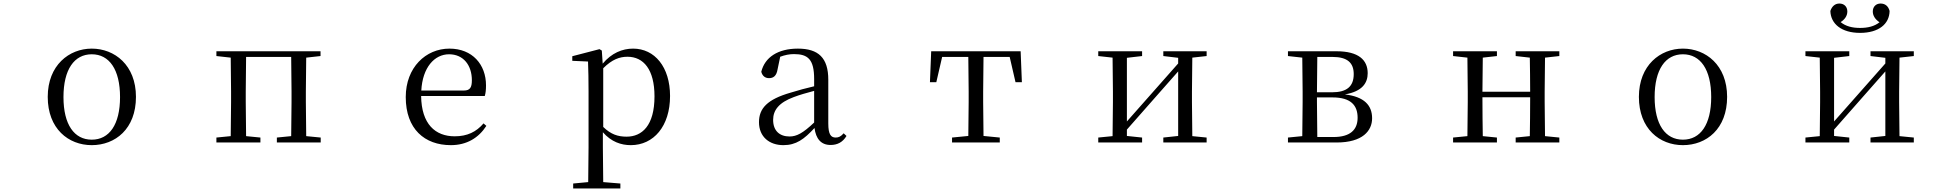

<svg xmlns="http://www.w3.org/2000/svg" viewBox="-20 -806 11040 1086"><path d="M499 15C632 15 749 -77 749 -258C749 -438 628 -531 499 -531C371 -531 250 -437 250 -258C250 -78 367 15 499 15ZM499 -16C400 -16 339 -101 339 -257C339 -413 400 -499 499 -499C598 -499 659 -413 659 -257C659 -101 598 -16 499 -16Z M1204 -489 1285 -480 1287 -288V-229L1285 -36L1204 -28V0H1453V-28L1372 -36L1370 -229V-288L1372 -484H1627L1629 -288V-229L1627 -36L1546 -28V0H1794V-28L1712 -36L1710 -229V-288L1712 -480L1793 -489V-516H1204Z M2530 15C2620 15 2687 -26 2731 -94L2715 -108C2674 -60 2623 -35 2552 -35C2442 -35 2364 -104 2362 -263H2722C2727 -279 2729 -299 2729 -323C2729 -441 2652 -531 2522 -531C2389 -531 2275 -425 2275 -257C2275 -76 2382 15 2530 15ZM2363 -294C2370 -424 2437 -499 2520 -499C2601 -499 2649 -437 2649 -352C2649 -312 2639 -294 2604 -294Z M3548 15C3677 15 3770 -92 3770 -263C3770 -427 3683 -531 3561 -531C3500 -531 3439 -506 3389 -446L3384 -520L3371 -528L3217 -488V-462L3306 -458C3308 -408 3309 -355 3309 -287V27L3307 224L3222 232V260H3489V232L3392 224L3390 27V-58C3438 -3 3494 15 3548 15ZM3392 -420C3442 -470 3485 -485 3529 -485C3620 -485 3682 -413 3682 -261C3682 -95 3611 -33 3524 -33C3475 -33 3435 -46 3392 -88Z M4678 14C4717 14 4747 -2 4768 -37L4752 -52C4736 -34 4724 -28 4707 -28C4680 -28 4665 -45 4665 -108V-355C4665 -479 4609 -531 4493 -531C4380 -531 4306 -482 4286 -400C4292 -377 4307 -364 4330 -364C4355 -364 4372 -377 4378 -413L4393 -485C4420 -495 4445 -500 4471 -500C4550 -500 4585 -470 4585 -359V-318C4541 -308 4494 -295 4452 -282C4320 -244 4273 -193 4273 -115C4273 -32 4332 15 4411 15C4483 15 4528 -18 4587 -82C4595 -22 4623 14 4678 14ZM4585 -113C4522 -53 4486 -34 4446 -34C4390 -34 4353 -66 4353 -128C4353 -183 4386 -226 4470 -257C4504 -270 4544 -281 4585 -292Z M5456 0H5635V-28L5543 -37L5541 -229V-288L5543 -484H5691L5724 -341H5760L5753 -516H5247L5240 -341H5276L5309 -484H5457L5459 -288V-229L5457 -37L5365 -28V0Z M6560 -489 6644 -479V-447L6484 -266L6354 -119V-479L6440 -489V-516H6192V-489L6273 -480L6275 -288V-229L6273 -36L6192 -28V0H6440V-28L6354 -37V-73L6509 -249L6644 -402V-37L6560 -28V0H6805V-28L6724 -36L6722 -229V-288L6724 -480L6805 -489V-516H6560Z M7345 0H7540C7688 0 7741 -67 7741 -137C7741 -210 7697 -259 7587 -272C7687 -289 7716 -338 7716 -392C7716 -467 7664 -516 7540 -516H7265V-489L7346 -480L7348 -288V-229L7346 -36L7265 -28V0ZM7431 -484H7517C7602 -484 7637 -450 7637 -387C7637 -317 7598 -284 7514 -284H7429ZM7429 -255H7517C7621 -255 7659 -210 7659 -140C7659 -71 7616 -31 7523 -31H7431L7429 -229Z M8553 -489 8633 -480C8634 -426 8635 -346 8635 -287H8365L8367 -480L8447 -489V-516H8199V-489L8280 -480L8282 -288V-229L8280 -36L8199 -28V0H8447V-28L8367 -36C8366 -92 8365 -177 8365 -256H8635C8635 -177 8634 -92 8633 -36L8553 -28V0H8800V-28L8719 -36L8717 -229V-288L8719 -480L8800 -489V-516H8553Z M9499 15C9632 15 9749 -77 9749 -258C9749 -438 9628 -531 9499 -531C9371 -531 9250 -437 9250 -258C9250 -78 9367 15 9499 15ZM9499 -16C9400 -16 9339 -101 9339 -257C9339 -413 9400 -499 9499 -499C9598 -499 9659 -413 9659 -257C9659 -101 9598 -16 9499 -16Z M10501 -620C10606 -620 10667 -670 10668 -744C10661 -771 10643 -786 10617 -786C10592 -786 10573 -769 10573 -741C10573 -717 10587 -696 10611 -680C10582 -657 10545 -648 10501 -648C10458 -648 10420 -657 10391 -681C10415 -696 10429 -717 10429 -741C10429 -769 10410 -786 10384 -786C10360 -786 10342 -771 10333 -744C10335 -671 10396 -620 10501 -620ZM10560 -489 10644 -479V-447L10484 -266L10354 -119V-479L10440 -489V-516H10192V-489L10273 -480L10275 -288V-229L10273 -36L10192 -28V0H10440V-28L10354 -37V-73L10509 -249L10644 -402V-37L10560 -28V0H10805V-28L10724 -36L10722 -229V-288L10724 -480L10805 -489V-516H10560Z"/></svg>

Font: Harano Aji Mincho CN
Style: Regular
Weight: 400
Foundry: Masamichi Hosoda
Version: HaranoAjiMinchoCN-Regular version 20230610;ttx 4.39.4